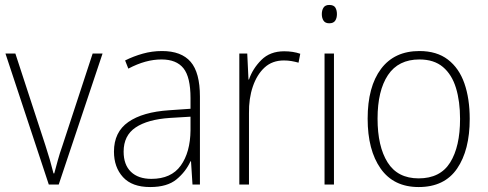

<svg xmlns="http://www.w3.org/2000/svg" viewBox="-20 -745 1970 775"><path d="M177 0 2 -529H42L163 -159Q183 -98 196 -45H199Q206 -71 213.5 -98.5Q221 -126 232 -157L354 -529H394L217 0Z M634 -539Q712 -539 749.5 -495.5Q787 -452 787 -355V0H757L751 -94H749Q730 -52 692.5 -21Q655 10 586 10Q513 10 476.5 -30Q440 -70 440 -133Q440 -212 498 -252.5Q556 -293 663 -300L749 -306V-349Q749 -434 720.5 -469.5Q692 -505 632 -505Q600 -505 567 -496Q534 -487 498 -468L485 -501Q519 -518 556.5 -528.5Q594 -539 634 -539ZM666 -269Q576 -263 527.5 -230.5Q479 -198 479 -133Q479 -80 508.5 -51.5Q538 -23 591 -23Q671 -23 709.5 -76.5Q748 -130 749 -219V-274Z M1127 -538Q1163 -538 1192 -528L1185 -492Q1171 -496 1156.5 -498.5Q1142 -501 1126 -501Q1079 -501 1048 -472.5Q1017 -444 1000.5 -395.5Q984 -347 985 -288V0H946V-529H978L983 -424H985Q1000 -468 1035 -503Q1070 -538 1127 -538Z M1309 -725Q1327 -725 1333.5 -714.5Q1340 -704 1340 -688Q1340 -672 1333 -661.5Q1326 -651 1309 -651Q1293 -651 1286 -661.5Q1279 -672 1279 -688Q1279 -704 1286 -714.5Q1293 -725 1309 -725ZM1328 -529V0H1290V-529Z M1876 -265Q1876 -139 1825 -64.5Q1774 10 1670 10Q1569 10 1516.5 -64.5Q1464 -139 1464 -266Q1464 -395 1518 -467Q1572 -539 1673 -539Q1743 -539 1788 -504.5Q1833 -470 1854.5 -408.5Q1876 -347 1876 -265ZM1504 -266Q1504 -154 1544.5 -89.5Q1585 -25 1670 -25Q1757 -25 1797 -89Q1837 -153 1837 -265Q1837 -336 1820.5 -390Q1804 -444 1768 -474.5Q1732 -505 1673 -505Q1588 -505 1546 -442Q1504 -379 1504 -266Z"/></svg>

Font: Noto Sans Lao Looped SemiCondensed ExtraLight
Style: Regular
Weight: 200
Width: 4
Designer: Mark Frömberg, Ben Mitchell
Foundry: The Fontpad Ltd
Version: Version 1.002; ttfautohint (v1.8.4.7-5d5b)